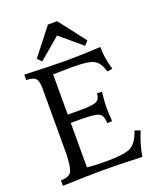

<svg xmlns="http://www.w3.org/2000/svg" viewBox="-165 -1027 950 1131"><g transform="rotate(-20 310.0 -461.5)"><path d="M529.3 0Q379.4 -5.9 275.4 -5.9Q205.1 -5.9 30.8 0V-34.2Q89.4 -34.2 101.3 -69.1Q113.3 -104 114.3 -181.2V-585Q114.3 -627 99.1 -643.1Q84 -659.2 41 -659.2V-693.4Q207 -686.5 302.7 -686.5Q406.7 -686.5 517.6 -693.4Q517.6 -622.6 540.5 -548.8L508.3 -543Q490.2 -603.5 455.3 -621.1Q420.4 -638.7 324.7 -638.7L201.2 -636.7V-384.3H292.5Q356 -384.3 380.1 -395.3Q404.3 -406.2 405.8 -443.8L436.5 -441.9Q429.7 -382.3 429.7 -346.2Q429.7 -317.4 433.6 -258.8L402.3 -257.8Q402.3 -308.1 375.2 -320.3Q348.1 -332.5 269.5 -332.5H201.2V-53.7Q250.5 -48.3 322.8 -48.3Q428.7 -48.3 470.9 -67.1Q513.2 -85.9 538.6 -162.1L572.8 -150.4Q538.6 -66.4 529.3 0ZM436 -730.5 301.3 -843.8 167.5 -730.5 142.1 -755.9 272.9 -922.9H330.6L459.5 -755.9Z"/></g></svg>

Font: Almanac
Style: Regular
Weight: 400
Designer: Eden's Almanac
Version: Version 3.501;March 28, 2021;FontCreator 13.0.0.2683 64-bit